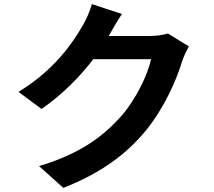

<svg xmlns="http://www.w3.org/2000/svg" viewBox="-20 -848 1040 934"><path d="M573 -780 427 -828C418 -794 397 -748 382 -723C332 -637 245 -508 70 -401L182 -318C280 -385 367 -473 434 -560H715C699 -485 641 -365 573 -287C486 -188 374 -101 170 -40L288 66C476 -8 597 -100 692 -216C782 -328 839 -461 866 -550C874 -575 888 -603 899 -622L797 -685C774 -678 741 -673 710 -673H509L512 -678C524 -700 550 -745 573 -780Z"/></svg>

Font: Noto Sans Mono CJK TC
Style: Bold
Weight: 700
Designer: Ryoko NISHIZUKA 西塚涼子 (kana, bopomofo & ideographs); Paul D. Hunt (Latin, Greek & Cyrillic); Sandoll Communications 산돌커뮤니
Foundry: Adobe
Version: Version 2.004;hotconv 1.0.118;makeotfexe 2.5.65603